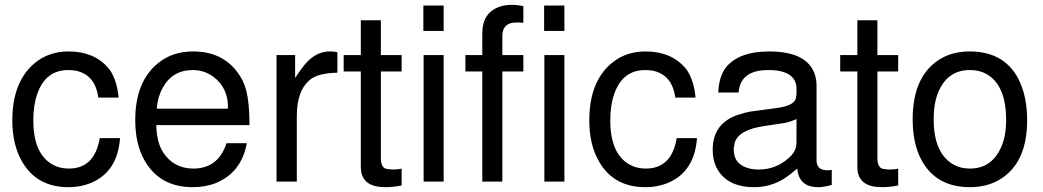

<svg xmlns="http://www.w3.org/2000/svg" viewBox="-20 -752 4319 795"><path d="M387 -348Q374 -445 290 -460Q286 -461 279.5 -461Q273 -461 263 -462Q168 -462 134 -362Q118 -317 118 -253Q118 -116 197 -71Q226 -54 265 -54Q372 -54 393 -180H477Q467 -44 362 3Q317 23 263 23Q133 23 72 -82Q31 -152 31 -253Q31 -413 123 -490Q181 -539 264 -539Q369 -539 428 -471L436 -461Q465 -416 471 -348Z M627 -234Q629 -162 655 -122Q699 -54 781 -54Q883 -54 918 -159H1002Q980 -39 876 5Q832 23 778 23Q642 23 579 -87Q540 -154 540 -255Q540 -414 634 -490Q693 -539 780 -539Q896 -539 960 -457Q970 -444 978 -430.5Q986 -417 992 -401Q1013 -347 1013 -234ZM923 -302 924 -308Q924 -388 865 -433Q827 -462 779 -462Q693 -462 653 -387Q633 -351 629 -302Z M1125 -524H1202V-429Q1229 -471 1251 -495Q1293 -539 1345 -539H1356L1377 -536V-451Q1305 -449 1274 -429L1270 -427L1268 -425Q1209 -381 1209 -272V0H1125Z M1643 -524V-456H1557V-97Q1557 -59 1579 -53L1603 -50Q1630 -50 1643 -54V16Q1623 20 1606 21.5Q1589 23 1575 23Q1485 23 1475 -44L1474 -60V-456H1403V-524H1474V-668H1557V-524Z M1817 -524V0H1734V-524ZM1817 -729V-624H1733V-729Z M2147 -524V-456H2060V0H1977V-456H1907V-524H1977V-613Q1977 -701 2051 -725Q2072 -732 2100 -732L2120 -731L2147 -727V-658L2122 -659H2118Q2062 -659 2060 -606V-524Z M2317 -524V0H2234V-524ZM2317 -729V-624H2233V-729Z M2776 -348Q2763 -445 2679 -460Q2675 -461 2668.5 -461Q2662 -461 2652 -462Q2557 -462 2523 -362Q2507 -317 2507 -253Q2507 -116 2586 -71Q2615 -54 2654 -54Q2761 -54 2782 -180H2866Q2856 -44 2751 3Q2706 23 2652 23Q2522 23 2461 -82Q2420 -152 2420 -253Q2420 -413 2512 -490Q2570 -539 2653 -539Q2758 -539 2817 -471L2825 -461Q2854 -416 2860 -348Z M3424 -49V14Q3396 21 3378 23H3377H3367Q3296 23 3283 -40L3281 -54Q3251 -28 3226 -12Q3170 23 3103 23Q2993 23 2950 -52Q2931 -86 2931 -132Q2931 -234 3023 -272L3034 -276L3068 -286L3087 -290Q3102 -292 3128 -295.5Q3154 -299 3191 -304Q3264 -313 3275 -342V-343V-344L3278 -362V-384Q3278 -448 3197 -460Q3189 -461 3180 -461.5Q3171 -462 3161 -462Q3057 -462 3041 -387L3038 -369H2954Q2957 -440 2990 -478Q3045 -539 3164 -539Q3339 -539 3359 -423Q3360 -417 3360.5 -410.5Q3361 -404 3361 -396V-88Q3361 -47 3406 -47H3408Q3416 -47 3419 -48H3420ZM3278 -259 3268 -255Q3251 -247 3230 -243L3144 -230Q3039 -215 3022 -161L3018 -135V-134Q3018 -69 3085 -54Q3100 -50 3121 -50Q3192 -50 3245 -97Q3258 -108 3266 -120Q3278 -138 3278 -165Z M3699 -524V-456H3613V-97Q3613 -59 3635 -53L3659 -50Q3686 -50 3699 -54V16Q3679 20 3662 21.5Q3645 23 3631 23Q3541 23 3531 -44L3530 -60V-456H3459V-524H3530V-668H3613V-524Z M3995 -539Q4147 -539 4204 -410Q4233 -344 4233 -254Q4233 -86 4131 -16Q4075 23 3996 23Q3852 23 3792 -96Q3759 -162 3759 -258Q3759 -431 3864 -502Q3919 -539 3995 -539ZM3996 -462Q3903 -462 3865 -370Q3846 -325 3846 -258Q3846 -121 3924 -73Q3955 -54 3996 -54Q4086 -54 4125 -142Q4146 -188 4146 -255Q4146 -400 4064 -446Q4035 -462 3996 -462Z"/></svg>

Font: Ekushey Lal Sabuj
Style: Regular
Weight: 400
Designer: Al Mamun Sumon
Foundry: Al Mamun Sumon
Version: Version 1.0